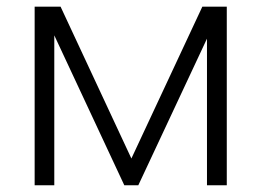

<svg xmlns="http://www.w3.org/2000/svg" viewBox="-20 -548 771 568"><path d="M368.7 -79.1 578.6 -528.3H650.9V0H592.3V-433.6L389.2 0H347.7L140.6 -443.4V0H82.5V-528.3H159.2Z"/></svg>

Font: Roboto Light
Style: Regular
Weight: 300
Designer: Google
Version: Version 2.134; 2016; ttfautohint (v1.6)